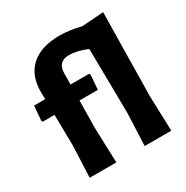

<svg xmlns="http://www.w3.org/2000/svg" viewBox="-162 -848 957 986"><g transform="rotate(-30 316.0 -355.0)"><path d="M355 -464 360 -455 353 -370H244L242 -206L249 0H91L99 -191L96 -370H26L22 -378L29 -464H95L94 -507Q94 -605 153 -657.5Q212 -710 321 -710Q379 -710 447 -693L576 -702L568 -207L575 0H417L425 -192L420 -574Q359 -599 314 -599Q247 -599 246 -530L245 -464Z"/></g></svg>

Font: Alegreya Sans ExtraBold
Style: Regular
Weight: 800
Designer: Juan Pablo del Peral
Foundry: Huerta Tipografica
Version: Version 2.007